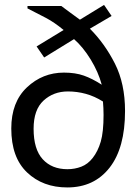

<svg xmlns="http://www.w3.org/2000/svg" viewBox="-20 -766 572 800"><path d="M501 -303.5Q501 -149.5 436.5 -67.2Q372 15 260.5 15Q158.5 15 92.8 -47.5Q27 -110 27 -230.5Q27 -340.5 92.2 -402Q157.5 -463.5 246.5 -463.5Q294 -463.5 329.2 -451Q364.5 -438.5 404 -413Q389.5 -466.5 357.8 -518.2Q326 -570 288.5 -603L164 -526.5L132.5 -572.5L245 -641Q206.5 -673 171.2 -691.5Q136 -710 94.5 -731V-741H235.5Q253.5 -727.5 273.5 -712.8Q293.5 -698 313 -684L413.5 -745.5L445 -699.5L354.5 -646.5Q416.5 -584.5 458.8 -501Q501 -417.5 501 -303.5ZM366 -107.5Q388 -135.5 399.8 -175.8Q411.5 -216 411.5 -287.5Q411.5 -303 410.8 -316Q410 -329 409 -343Q374 -365 337.5 -375Q301 -385 263 -385Q203 -385 161.5 -347Q120 -309 120 -229.5Q120 -144 158 -102.5Q196 -61 261 -61Q291.5 -61 318.8 -71.5Q346 -82 366 -107.5Z"/></svg>

Font: Myanmar Ethnic
Style: Regular
Weight: 400
Designer: Khon Soe Zaw Thu
Foundry: PaOh Unicode khonsoezawthu@gmail.com and @hotmail.com
Version: Version 1.01 September 27, 2016